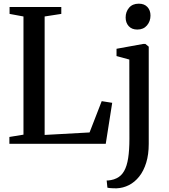

<svg xmlns="http://www.w3.org/2000/svg" viewBox="-20 -781 917 1043"><path d="M31 0V-37L107.5 -49.5V-691.5L32 -705.5V-743H313V-705.5L222.5 -691.5V-48L466.5 -61.5L532.5 -231.5L589.5 -222.5L554.5 0ZM614 242Q605.5 242 594.8 241.8Q584 241.5 575.2 240.5Q566.5 239.5 563.5 238.5L559.5 199.5Q567 200 583 197.2Q599 194.5 614 187Q639 175 654.2 148.2Q669.5 121.5 676.2 78Q683 34.5 683 -27L682.5 -457.5L613 -476.5V-516L759 -542.5H769.5L788 -527.5V0.5Q788 58.5 774.2 103Q760.5 147.5 736.2 178Q712 208.5 680.5 224.5Q649 240.5 614 242ZM725.5 -620.5Q696 -620.5 679.2 -639Q662.5 -657.5 662.5 -686Q662.5 -717 681.2 -739Q700 -761 733.5 -761H734.5Q764 -761 780.8 -743Q797.5 -725 797.5 -696.5Q797.5 -665.5 778.5 -643Q759.5 -620.5 726.5 -620.5Z"/></svg>

Font: Merriweather 72pt Medium
Style: Regular
Weight: 500
Version: Version 2.100